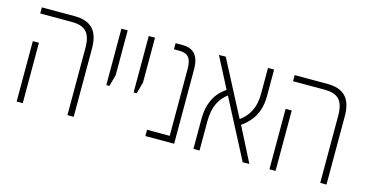

<svg xmlns="http://www.w3.org/2000/svg" viewBox="-65 -869 2208 1154"><g transform="rotate(15 1039.0 -292.5)"><path d="M394 0H433V-424C433 -538 383 -586 280 -586H78V-548H273C355 -548 394 -516 394 -417ZM78 0H116V-376H78Z M573 -235H592L612 -307V-586H573Z M743 -235H762L782 -307V-586H743Z M879 0H1058V-463C1058 -547 1023 -586 954 -586H910V-548H945C997 -548 1020 -522 1020 -455V-39H879Z M1178 0H1216V-182C1216 -274 1247 -328 1295 -364L1485 1L1526 0L1417 -214C1481 -258 1523 -321 1523 -421V-586H1485V-424C1485 -338 1453 -284 1400 -245L1222 -586L1180 -585L1279 -394C1215 -353 1178 -284 1178 -187Z M1967 0H2006V-424C2006 -538 1956 -586 1853 -586H1651V-548H1846C1928 -548 1967 -516 1967 -417ZM1651 0H1689V-376H1651Z"/></g></svg>

Font: Noto Sans Hebrew Condensed ExtraLight
Style: Regular
Weight: 200
Width: 3
Designer: Monotype Design Team
Foundry: Monotype Imaging Inc.
Version: Version 2.004